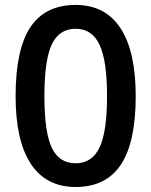

<svg xmlns="http://www.w3.org/2000/svg" viewBox="-20 -745 611 775"><path d="M527.8 -356.9Q527.8 -170.9 468 -80.6Q408.2 9.8 285.2 9.8Q166 9.8 104.5 -83.5Q43 -176.8 43 -356.9Q43 -545.9 102.8 -635.5Q162.6 -725.1 285.2 -725.1Q404.8 -725.1 466.3 -631.3Q527.8 -537.6 527.8 -356.9ZM159.2 -356.9Q159.2 -210.9 189.2 -148.4Q219.2 -85.9 285.2 -85.9Q351.1 -85.9 381.6 -149.4Q412.1 -212.9 412.1 -356.9Q412.1 -500.5 381.6 -564.7Q351.1 -628.9 285.2 -628.9Q219.2 -628.9 189.2 -565.9Q159.2 -502.9 159.2 -356.9Z"/></svg>

Font: f4618774984       
Style: Regular
Weight: 600
Foundry: Ascender Corporation
Version: Version 1.10